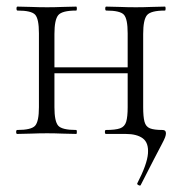

<svg xmlns="http://www.w3.org/2000/svg" viewBox="-20 -406 551 582"><path d="M407 154Q406 158 400.5 155.5Q395 153 396 150Q426 92 428.5 59.5Q431 27 413 13.5Q395 0 361 0H301Q298 0 298 -6Q298 -12 301 -12Q330 -12 344 -17Q358 -22 362.5 -37Q367 -52 367 -81V-305Q367 -349 355.5 -361.5Q344 -374 302 -374Q299 -374 299 -380Q299 -386 302 -386Q320 -386 343.5 -385Q367 -384 392 -384Q415 -384 438.5 -385Q462 -386 480 -386Q482 -386 482 -380Q482 -374 480 -374Q437 -374 425.5 -360Q414 -346 414 -303V-81Q414 -52 418 -37Q422 -22 434.5 -17Q447 -12 473 -12Q483 -12 483 -2Q483 3 480.5 10Q478 17 470 32Q462 47 447 76Q432 105 407 154ZM32 0Q29 0 29 -6Q29 -12 32 -12Q75 -12 86.5 -25Q98 -38 98 -81V-305Q98 -349 86.5 -361.5Q75 -374 33 -374Q30 -374 30 -380Q30 -386 33 -386Q51 -386 74.5 -385Q98 -384 123 -384Q146 -384 169.5 -385Q193 -386 211 -386Q213 -386 213 -380Q213 -374 211 -374Q168 -374 156.5 -360Q145 -346 145 -303V-81Q145 -38 156.5 -25Q168 -12 211 -12Q213 -12 213 -6Q213 0 211 0Q192 0 169 -1Q146 -2 123 -2Q98 -2 74.5 -1Q51 0 32 0ZM120 -184V-202H389V-184Z"/></svg>

Font: Cormorant Infant Light
Style: Regular
Weight: 300
Designer: Christian Thalmann (Catharsis Fonts)
Foundry: Catharsis Fonts
Version: Version 4.001